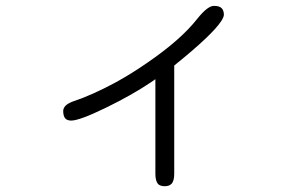

<svg xmlns="http://www.w3.org/2000/svg" viewBox="-20 -564 1040 657"><path d="M566.4 65.4Q576.2 55.7 576.2 31.2V-339.8Q706.1 -444.3 737.3 -492.2Q746.1 -505.9 746.1 -513.7Q746.1 -528.3 738.3 -536.1Q730.5 -543.9 711.9 -543.9Q690.4 -543.9 655.3 -500Q598.6 -427.7 484.4 -349.6Q432.6 -313.5 377.9 -283.2Q294.9 -238.3 229.5 -216.8Q211.9 -210 204.1 -202.1Q196.3 -193.4 196.3 -184.6Q196.3 -158.2 211.9 -153.3Q216.8 -151.4 223.6 -151.4Q252 -151.4 341.3 -194.8Q430.7 -238.3 496.1 -282.2L511.7 -293V31.2Q511.7 55.7 521.5 66.4Q529.3 73.2 543.9 73.2Q558.6 73.2 566.4 65.4Z"/></svg>

Font: FakePearl
Style: ExtraLight
Weight: 300
Version: Version 1.2